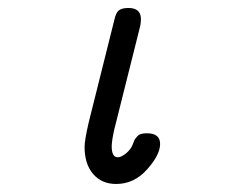

<svg xmlns="http://www.w3.org/2000/svg" viewBox="-20 -456 565 481"><path d="M191.9 -87.9Q191.9 -104 202.1 -148.9L266.1 -404.8Q270 -423.8 277.6 -429.9Q285.2 -436 301.8 -436Q332.5 -436 333 -409.2Q333 -396 330.1 -386.2L266.1 -130.9Q260.3 -105 259.8 -89.8Q259.8 -62 274.9 -62Q283.7 -62 295.4 -71.5Q307.1 -81.1 312 -92.8Q313 -94.7 314.9 -100.3Q316.9 -106 318.8 -108.4Q320.8 -110.8 324.5 -115Q328.1 -119.1 334 -120.6Q339.8 -122.1 348.1 -122.1Q381.3 -122.1 381.1 -95Q380.9 -67.9 348.4 -31.5Q315.9 4.9 271 4.9Q234.9 4.9 213.4 -20Q191.9 -44.9 191.9 -87.9Z"/></svg>

Font: CMU Typewriter Text
Style: Italic
Weight: 500
Italic angle: -14.04°
Version: Version 0.7.0